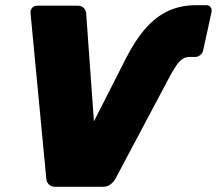

<svg xmlns="http://www.w3.org/2000/svg" viewBox="-20 -722 838 742"><path d="M195 0Q177 0 168.5 -9.5Q160 -19 159 -31L98 -671Q97 -683 104 -691.5Q111 -700 124 -700H279Q296 -700 304 -691Q312 -682 313 -670L343 -253L468 -499Q504 -569 544 -614Q584 -659 632 -680.5Q680 -702 738 -702H777Q788 -702 794 -694Q800 -686 797 -673L765 -527Q763 -517 754 -509.5Q745 -502 735 -502H712Q699 -502 687 -495Q675 -488 664 -472.5Q653 -457 639 -432L426 -31Q419 -19 407 -9.5Q395 0 377 0Z"/></svg>

Font: Rubik ExtraBold
Style: Italic
Weight: 800
Italic angle: -12°
Designer: Hubert and Fischer
Foundry: Hubert and Fischer
Version: Version 2.300;gftools[0.9.30]